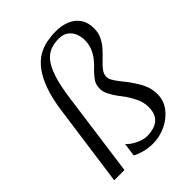

<svg xmlns="http://www.w3.org/2000/svg" viewBox="-221 -889 1013 1013"><g transform="rotate(-45 285.0 -383.0)"><path d="M101 -451.5Q112.5 -537 133.5 -594.5Q154.5 -652 182 -688Q209.5 -724 241.5 -742.5Q273.5 -761 307.8 -767.5Q342 -774 375.5 -774Q420 -774 455 -759.5Q490 -745 510.2 -715.8Q530.5 -686.5 530.5 -641.5Q530.5 -607.5 516.8 -580.5Q503 -553.5 483 -531.8Q463 -510 442.8 -491Q422.5 -472 408.8 -453.8Q395 -435.5 395 -414.5Q395 -402 403.2 -386.8Q411.5 -371.5 426.5 -352.2Q441.5 -333 461.5 -307.5Q475.5 -287 489.5 -265Q503.5 -243 512.5 -217Q521.5 -191 521.5 -158.5Q521.5 -112 493 -74.2Q464.5 -36.5 418.2 -14Q372 8.5 319 8.5Q284 8.5 251.8 -0.8Q219.5 -10 204 -20L214.5 -94.5Q223 -83.5 241.5 -71.2Q260 -59 283.2 -50.2Q306.5 -41.5 328.5 -41.5Q361 -42 386.2 -52Q411.5 -62 426 -84.2Q440.5 -106.5 440.5 -144.5Q440.5 -178.5 426.2 -209.5Q412 -240.5 396 -263.5Q382 -281.5 365.8 -304Q349.5 -326.5 337.8 -349.8Q326 -373 326 -393Q326 -425 339 -444Q352 -463 371 -483Q394.5 -504 412.8 -526.8Q431 -549.5 441.5 -575.5Q452 -601.5 452 -633Q452 -659 442.5 -682.2Q433 -705.5 412.8 -720.5Q392.5 -735.5 359.5 -735.5Q326.5 -735.5 298.8 -725.5Q271 -715.5 248.2 -688Q225.5 -660.5 208.2 -608.2Q191 -556 179.5 -471.5L115 0H38.5Z"/></g></svg>

Font: Merriweather 28pt Light
Style: Italic
Weight: 300
Italic angle: -7.8°
Version: Version 2.101